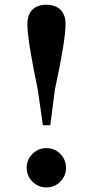

<svg xmlns="http://www.w3.org/2000/svg" viewBox="-20 -776 392 811"><path d="M175.8 15.6Q141.6 15.6 117.2 -8.8Q92.8 -33.2 92.8 -67.4Q92.8 -101.6 117.2 -126Q141.6 -150.4 175.8 -150.4Q210.9 -150.4 234.9 -126Q258.8 -101.6 258.8 -67.4Q258.8 -33.2 234.9 -8.8Q210.9 15.6 175.8 15.6ZM256.8 -673.8Q256.8 -604.5 211.9 -397.5L192.4 -247.1H161.1L139.6 -397.5Q95.7 -606.4 95.7 -673.8Q95.7 -713.9 116.7 -734.9Q137.7 -755.9 175.8 -755.9Q213.9 -755.9 235.4 -734.9Q256.8 -713.9 256.8 -673.8Z"/></svg>

Font: GenRyuMin TW TTF Bold
Style: Regular
Weight: 700
Version: Version 1.300